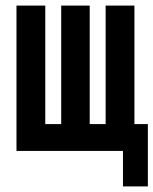

<svg xmlns="http://www.w3.org/2000/svg" viewBox="-20 -540 549 687"><path d="M420 127V0H39V-520H142V-96H199V-520H301V-96H358V-520H461V-96H509V127Z"/></svg>

Font: Zed Mono
Style: Bold
Weight: 700
Monospace: yes
Designer: Belleve Invis
Foundry: Belleve Invis
Version: Version 1.0.0; ttfautohint (v1.8.4)